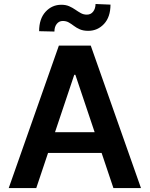

<svg xmlns="http://www.w3.org/2000/svg" viewBox="-20 -960 764 980"><path d="M165.1 0H24.5L280.5 -727.3H443.2L699.6 0H558.9L364.7 -578.1H359ZM169.7 -285.2H553.3V-179.3H169.7ZM257.8 -799 179.7 -800.8Q179.7 -864 212.5 -899.9Q245.4 -935.7 293 -935.7Q316.1 -935.7 333.3 -928.1Q350.5 -920.5 364.7 -910.5Q378.9 -900.6 392.8 -892.9Q406.6 -885.3 423.3 -885.3Q443.5 -885.3 455.4 -900.6Q467.3 -915.8 467.7 -939.6L544 -936.4Q543.7 -872.9 511 -837.9Q478.3 -802.9 431.1 -802.6Q405.2 -802.6 387.8 -810.2Q370.4 -817.8 357.4 -827.8Q344.5 -837.7 331.3 -845.3Q318.2 -853 300.4 -853Q281.6 -853 269.7 -838.1Q257.8 -823.2 257.8 -799Z"/></svg>

Font: InterMG SemiBold
Style: Regular
Weight: 600
Designer: Rasmus Andersson
Foundry: rsms
Version: Version 3.019;December 26, 2023;FontCreator 15.0.0.2955 64-b